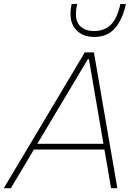

<svg xmlns="http://www.w3.org/2000/svg" viewBox="-36 -988 724 1008"><path d="M-16 0Q18.5 -58 56.5 -121.8Q94.5 -185.5 129 -243L275 -488Q312.5 -551 344.5 -604.5Q376 -657.5 409 -713H457Q466 -660.5 475.5 -606.5Q485 -552.5 496 -487L538 -243Q548.5 -183 559.5 -119.8Q570.5 -56.5 580 0H547Q538.5 -48.5 530 -100.5Q521 -152.5 512 -203H142Q112 -152.5 81.5 -101.2Q51 -50 21 0ZM185 -275Q173 -255 160 -233H507L500 -274L431 -677H425ZM459 -794Q391.5 -794 357 -839.5Q334 -869 334 -915.5Q334 -939 340 -967L369 -968Q362.5 -938 362.5 -915Q362.5 -877.5 379 -857.5Q405 -825 458 -825Q511.5 -825 545.5 -857.8Q579.5 -890.5 596 -967H625Q607 -884.5 567.2 -839.2Q527.5 -794 459 -794Z"/></svg>

Font: Heraclito Thin
Style: Italic
Weight: 100
Italic angle: -12°
Designer: Kostas Bartsokas (font) & Cristiano Sobral (main changes)
Foundry: Kostas Bartsokas (font) & Cristiano Sobral (main changes)
Version: Version 1.00;July 8, 2020;FontCreator 13.0.0.2655 64-bit